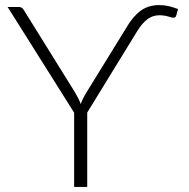

<svg xmlns="http://www.w3.org/2000/svg" viewBox="-20 -735 742 755"><path d="M323 -292.5V0H271.5V-292L10 -707.5H54.5Q61.5 -707.5 66 -704.2Q70.5 -701 74 -695L276 -370Q283 -358 288.2 -347.5Q293.5 -337 297.5 -326Q301.5 -337 306.8 -347.8Q312 -358.5 319 -370L478 -628Q503.5 -671.5 533.8 -693.2Q564 -715 605.5 -715Q626.5 -715 643 -711Q659.5 -707 680 -699.5L673.5 -675.5Q671.5 -667 665.8 -666Q660 -665 653.5 -666.5Q642 -670.5 630.5 -672.8Q619 -675 607 -675Q579.5 -675 558.8 -658.8Q538 -642.5 520.5 -614Z"/></svg>

Font: Lato Light
Style: Regular
Weight: 300
Designer: Lukasz Dziedzic
Foundry: tyPoland Lukasz Dziedzic
Version: Version 2.007; 2014-02-27